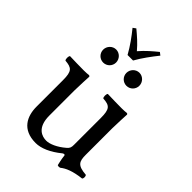

<svg xmlns="http://www.w3.org/2000/svg" viewBox="-228 -874 987 987"><g transform="rotate(45 265.5 -380.5)"><path d="M231.2 -644.2H271.2C294.4 -685.6 324.8 -726.1 352.8 -761.2L337.6 -772.9C308 -748.6 280.8 -726.1 251.2 -691.9C224 -724.3 197.6 -746.8 166.4 -772.9L150.4 -761.2C178.4 -727 208 -686.5 231.2 -644.2ZM123 -575C123 -549 144 -528 170 -528C196 -528 217 -549 217 -575C217 -601 196 -623 170 -623C144 -623 123 -601 123 -575ZM292 -575C292 -549 313 -528 339 -528C365 -528 386 -549 386 -575C386 -601 365 -623 339 -623C313 -623 292 -601 292 -575ZM217 10C256 10 303 -10 352 -50C357 -54 366.3 -56 367 -49C369.5 -23.5 378 10 378 10C386 13 390.5 12.5 397 10C419 -8 454 -23 515 -30C521 -36 521 -51 515 -57C451 -62 442 -81 442 -130V-322C442 -352 446 -425 446 -425C446 -428 443 -431 438 -431C433 -430 418 -429 403 -429C371 -429 335 -430 301 -431C295 -425 295 -404 301 -398C350 -395 363 -383 363 -317V-124C363 -105 361 -97 347 -85C310 -53 272 -37 247 -37C217 -37 167 -51 167 -140V-322C167 -352 171 -425 171 -425C171 -428 168 -431 163 -431C158 -430 143 -429 128 -429C96 -429 60 -430 26 -431C20 -425 20 -404 26 -398C74 -394 88 -383 88 -318V-126C88 -57 118 10 217 10Z"/></g></svg>

Font: Libertinus Math
Style: Regular
Weight: 400
Designer: Philipp H. Poll
Foundry: Khaled Hosny
Version: Version 6.2